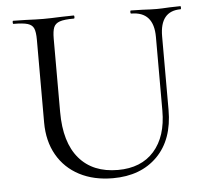

<svg xmlns="http://www.w3.org/2000/svg" viewBox="-48 -676 794 740"><g transform="rotate(-5 349.0 -306.0)"><path d="M485 -613Q482 -613 482 -619Q482 -625 485 -625L528 -624Q564 -622 585 -622Q602 -622 634 -624L676 -625Q678 -625 678 -619Q678 -613 676 -613Q596 -613 596 -515V-231Q596 -116 532 -51.5Q468 13 360 13Q286 13 230.5 -16Q175 -45 144.5 -98.5Q114 -152 114 -224V-544Q114 -574 108 -588Q102 -602 84.5 -607.5Q67 -613 29 -613Q27 -613 27 -619Q27 -625 29 -625L78 -624Q120 -622 146 -622Q173 -622 217 -624L263 -625Q266 -625 266 -619Q266 -613 263 -613Q226 -613 208.5 -607Q191 -601 185 -586.5Q179 -572 179 -542V-259Q179 -141 232 -79Q285 -17 382 -17Q472 -17 522 -73.5Q572 -130 572 -230V-515Q572 -613 485 -613Z"/></g></svg>

Font: Cormorant Unicase
Style: Regular
Weight: 400
Designer: Christian Thalmann (Catharsis Fonts)
Foundry: Catharsis Fonts
Version: Version 4.000